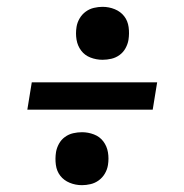

<svg xmlns="http://www.w3.org/2000/svg" viewBox="-20 -621 540 562"><path d="M280 -446Q262 -446 245 -452.5Q228 -459 217.5 -473Q207 -487 204 -505Q201 -523 204 -542Q206 -555 213 -567Q220 -579 231 -587Q242 -595 255 -598Q268 -601 280 -601Q299 -601 316 -594Q333 -587 343.5 -573.5Q354 -560 356.5 -541.5Q359 -523 356 -504Q354 -492 347.5 -480Q341 -468 330 -460Q319 -452 306 -449Q293 -446 280 -446ZM60 -300 73 -380H440L427 -300ZM220 -79Q201 -79 184 -86Q167 -93 156.5 -106.5Q146 -120 143.5 -138.5Q141 -157 144 -176Q146 -188 152.5 -200Q159 -212 170 -220Q181 -228 194 -231Q207 -234 220 -234Q238 -234 255 -227.5Q272 -221 282.5 -207Q293 -193 296 -175Q299 -157 296 -138Q294 -125 287 -113Q280 -101 269 -93Q258 -85 245 -82Q232 -79 220 -79Z"/></svg>

Font: Iosevka Slab Medium Oblique
Style: Regular
Weight: 500
Italic angle: -9°
Monospace: yes
Designer: Belleve Invis
Foundry: Belleve Invis
Version: Version 11.1.1; ttfautohint (v1.8.3)